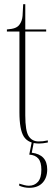

<svg xmlns="http://www.w3.org/2000/svg" viewBox="-20 -677 269 919"><path d="M167 10Q116 10 94.5 -22.5Q73 -55 73 -141V-526H13V-536Q39 -538 52.5 -543.5Q66 -549 73 -559Q86 -576 88 -601Q90 -626 91 -657H101V-536H201V-526H101V-125Q101 -50 117.5 -25Q134 0 165 0Q176 0 185.5 -1Q195 -2 209 -5V5Q184 10 167 10ZM120 222Q96 222 72 212V202Q85 206 96.5 209Q108 212 118 212Q145 212 161.5 193.5Q178 175 178 135Q178 99 163.5 82Q149 65 120 63L133 -2H143L132 54Q206 63 206 134Q206 174 183.5 198Q161 222 120 222Z"/></svg>

Font: Noto Serif Display ExtraCondensed Thin
Style: Regular
Weight: 100
Width: 2
Designer: Monotype Design Team
Foundry: Monotype Imaging Inc.
Version: Version 2.009